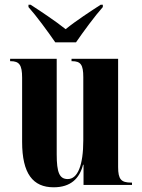

<svg xmlns="http://www.w3.org/2000/svg" viewBox="-20 -786 604 816"><path d="M215 -606H303C334 -651 383 -718 417 -756V-766H408C368 -740 303 -698 259 -662C214 -698 150 -740 110 -766H101V-756C135 -718 184 -651 215 -606ZM208 10C280 10 318 -27 333 -86H335V0H541V-10H537C495 -10 482 -24 482 -76V-536H284V-526H286C323 -526 334 -511 334 -458V-190C334 -83 310 -25 268 -25C233 -25 221 -52 221 -130V-536H23V-526H25C62 -526 74 -510 74 -456V-183C74 -48 120 10 208 10Z"/></svg>

Font: Noto Serif Display Condensed Extra
Style: Regular
Weight: 800
Width: 3
Designer: Monotype Design Team
Foundry: Monotype Imaging Inc.
Version: Version 1.900